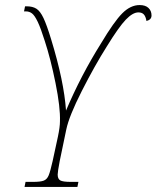

<svg xmlns="http://www.w3.org/2000/svg" viewBox="-20 -739 619 759"><path d="M81 -20H111Q140 -20 153 -25Q166 -30 172.5 -46Q179 -62 188 -102L209 -199Q217 -237 217 -259Q219 -314 199.5 -410.5Q180 -507 157 -577Q141 -628 129 -653Q117 -678 106.5 -686Q96 -694 82 -694H75L79 -714H86Q109 -714 124 -704.5Q139 -695 152 -667.5Q165 -640 182 -584Q233 -418 241 -302Q300 -441 379 -567Q431 -654 463.5 -686.5Q496 -719 532 -719Q555 -719 567 -707.5Q579 -696 579 -678Q579 -661 559 -656Q556 -674 548.5 -682Q541 -690 527 -690Q505 -690 477.5 -661.5Q450 -633 402 -555Q354 -479 303.5 -379.5Q253 -280 242 -227L216 -102Q208 -60 208 -49Q208 -32 218 -26Q228 -20 260 -20H290L286 0H77Z"/></svg>

Font: Noto Serif NarrowThin
Style: Italic
Weight: 250
Width: 4
Italic angle: -12°
Designer: Monotype Design Team
Foundry: Monotype Imaging Inc.
Version: Version 1.001